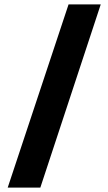

<svg xmlns="http://www.w3.org/2000/svg" viewBox="-20 -767 492 871"><path d="M15 84 291 -747H437L163 84Z"/></svg>

Font: Figtree ExtraBold
Style: Regular
Weight: 800
Designer: Erik Kennedy
Foundry: Erik Kennedy
Version: Version 2.002